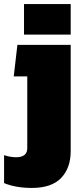

<svg xmlns="http://www.w3.org/2000/svg" viewBox="-28 -696 411 950"><path d="M90.8 -524.9V-675.8H321.8V-524.9ZM129.9 233.9Q50.3 233.9 -7.8 210V71.8Q23.4 82 51.8 82Q106.9 82 106.9 37.1V-317.9H40L58.1 -474.1H321.8V51.8Q321.8 135.3 274.4 184.6Q227.1 233.9 129.9 233.9Z"/></svg>

Font: Kanit ExtraBold
Style: Regular
Weight: 800
Designer: Katatrad Team
Foundry: CadsonDemak
Version: Version 1.000;PS 001.000;hotconv 1.0.88;makeotf.lib2.5.64775